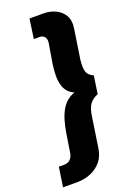

<svg xmlns="http://www.w3.org/2000/svg" viewBox="-181 -843 753 1106"><g transform="rotate(-20 195.0 -290.0)"><path d="M109 30Q105 52 91 66Q77 80 54 80H21L3 200H97Q139 199 176 183Q213 167 238.5 136.5Q264 106 271 60L299 -125Q305 -173 322.5 -198Q340 -223 374 -236L390 -345Q358 -360 350.5 -384Q343 -408 348 -455L376 -640Q383 -686 365 -717Q347 -748 313.5 -764Q280 -780 239 -780H154L137 -660H172Q187 -660 196 -653Q205 -646 208.5 -635.5Q212 -625 210 -611L190 -491Q185 -457 184 -421.5Q183 -386 192.5 -355.5Q202 -325 227 -305Q252 -285 299 -280L302 -300Q253 -297 222 -277.5Q191 -258 173 -228.5Q155 -199 144.5 -163.5Q134 -128 128 -91Z"/></g></svg>

Font: Jost
Style: Bold Italic
Weight: 700
Italic angle: -5°
Version: Version 3.710